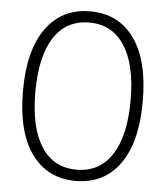

<svg xmlns="http://www.w3.org/2000/svg" viewBox="-52 -762 707 819"><g transform="rotate(5 301.5 -352.0)"><path d="M302 11Q181 11 113 -83Q45 -177 45 -352Q45 -527 113 -621Q181 -715 302 -715Q423 -715 490.5 -621Q558 -527 558 -352Q558 -177 490.5 -83Q423 11 302 11ZM302 -37Q400 -37 453 -118.5Q506 -200 506 -352Q506 -504 453 -585.5Q400 -667 302 -667Q203 -667 150.5 -585.5Q98 -504 98 -352Q98 -200 150.5 -118.5Q203 -37 302 -37Z"/></g></svg>

Font: Prodigy Sans Light
Style: Regular
Weight: 300
Designer: Wei Huang
Foundry: Wei Huang
Version: Version 1.003; ttfautohint (v1.8.3)